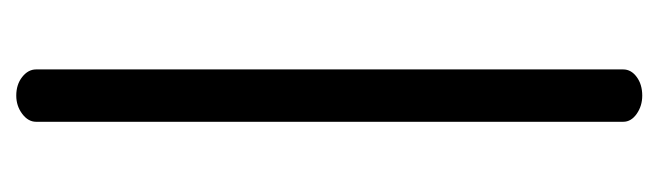

<svg xmlns="http://www.w3.org/2000/svg" viewBox="-314 -494 829 242"><g transform="rotate(90 101.0 -373.5)"><path d="M101 -768Q114 -768 124 -761Q134 -754 134 -744V-4Q134 6 124 13.5Q114 21 101 21Q87 21 77.5 13.5Q68 6 68 -4V-744Q68 -754 77.5 -761Q87 -768 101 -768Z"/></g></svg>

Font: Dosis
Style: Book
Weight: 400
Designer: EdgarTolentino, PabloImpallari, IginoMarini
Foundry: EdgarTolentino, PabloImpallari, IginoMarini
Version: Version 1.007